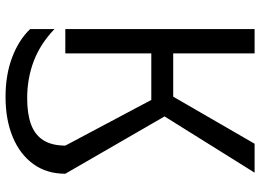

<svg xmlns="http://www.w3.org/2000/svg" viewBox="-146 -594 961 710"><g transform="rotate(90 335.0 -239.5)"><path d="M88 40Q142 92 206 116.5Q270 141 344 141Q402 141 441 126.5Q480 112 499.5 80.5Q519 49 519 -1L541 -17L623 0Q623 69 587 118.5Q551 168 487 194.5Q423 221 339 221Q257 221 192.5 196.5Q128 172 88 130ZM88 -700H178V0H88ZM101 -399H338L512 -700H619L411 -367L623 0H519L350 -318H110Z"/></g></svg>

Font: Moderustic
Style: Regular
Weight: 400
Designer: Tural Alisoy
Foundry: TAFT Foundry
Version: Version 2.120